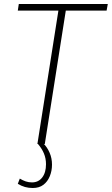

<svg xmlns="http://www.w3.org/2000/svg" viewBox="-20 -720 559 960"><path d="M69 199 79 173Q94 182 108.5 187Q123 192 140 192Q172 192 191 167.5Q210 143 210 101Q210 72 199.5 47Q189 22 169 -1L197 -3Q216 16 228 43.5Q240 71 240 103Q240 134 229 161Q218 188 197 204Q176 220 144 220Q123 220 105 215Q87 210 69 199ZM513 -667H309L204 0H167L272 -667H69L74 -700H519Z"/></svg>

Font: Georama ExtraCondensed Thin ExtraLight
Style: Italic
Weight: 250
Italic angle: -9°
Version: Version 1.001